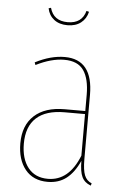

<svg xmlns="http://www.w3.org/2000/svg" viewBox="-53 -771 535 819"><g transform="rotate(5 214.5 -361.5)"><path d="M370 -1 367 9Q340 -1 329 -24Q318 -47 318 -93Q295 -42 262 -16.5Q229 9 182 9Q120 9 86 -33Q52 -75 52 -145Q52 -222 98 -264Q144 -306 228 -306H316V-375Q316 -444 291 -480Q266 -516 208 -516Q153 -516 87 -483L83 -494Q149 -528 209 -528Q330 -528 330 -376V-101Q330 -55 339 -32.5Q348 -10 370 -1ZM316 -115V-293H229Q149 -293 108 -255.5Q67 -218 67 -145Q67 -80 97 -42Q127 -4 182 -4Q272 -4 316 -115ZM122 -729 132 -732Q147 -677 208 -677Q269 -677 284 -732L295 -729Q288 -699 265.5 -681.5Q243 -664 208 -664Q173 -664 150.5 -681.5Q128 -699 122 -729Z"/></g></svg>

Font: Fira Sans Compressed Hair
Style: Regular
Weight: 100
Width: 1
Designer: bBox Type GmbH & Carrois Corporate GbR & Edenspiekermann AG
Foundry: bBox Type GmbH & Carrois Corporate GbR & Edenspiekermann AG
Version: Version 4.301